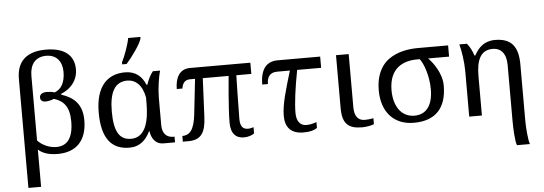

<svg xmlns="http://www.w3.org/2000/svg" viewBox="-59 -985 4004 1414"><g transform="rotate(-5 1942.5 -278.0)"><path d="M98.1 -565.9V240.2H191.9V-35.2C221.2 -7.8 267.6 9.8 335.9 9.8C469.2 9.8 551.8 -66.9 551.8 -221.2C551.8 -338.4 491.2 -393.1 398.9 -422.9V-429.2C421.9 -438.5 442.9 -450.7 460.9 -466.3C492.7 -494.1 522.9 -536.1 522.9 -600.1C522.9 -702.1 453.1 -763.2 314 -763.2C191.4 -763.2 98.1 -711.9 98.1 -565.9ZM191.9 -102.1V-580.1C191.9 -662.6 231.4 -717.8 313 -717.8C390.1 -717.8 430.2 -664.1 430.2 -588.9C430.2 -509.3 400.4 -460.9 352.1 -443.8C330.6 -450.2 306.6 -452.1 295.9 -452.1C259.3 -452.1 241.2 -438 241.2 -415C241.2 -394 256.8 -382.8 278.8 -382.8C303.7 -382.8 324.7 -389.6 341.8 -397C414.6 -374.5 455.1 -327.1 455.1 -220.2C455.1 -98.6 410.2 -42 330.1 -42C273.9 -42 221.7 -69.8 191.9 -102.1Z M1119.1 0H1203.1V-42H1194.8C1142.1 -42 1112.8 -75.7 1112.8 -134.8V-338.9C1112.8 -401.9 1126.5 -493.7 1139.2 -536.1H1085.9C1065.9 -511.2 1048.3 -476.1 1037.1 -440.9H1030.8C1004.9 -503.4 959 -545.9 880.9 -545.9C814.9 -545.9 760.3 -524.4 722.2 -479C684.1 -433.6 662.1 -363.3 662.1 -267.1C662.1 -75.7 733.9 9.8 865.7 9.8C943.4 9.8 988.8 -35.6 1019 -97.2H1022.9C1029.3 -51.3 1053.7 0 1119.1 0ZM758.8 -266.1C758.8 -410.2 799.8 -483.9 893.1 -483.9C921.9 -483.9 948.7 -473.6 970.7 -452.1C992.7 -430.2 1009.8 -396.5 1019 -348.1V-309.1C1019 -236.8 1011.2 -173.8 990.2 -127.9C968.8 -82 935.1 -54.2 882.8 -54.2C794.4 -54.2 758.8 -124 758.8 -266.1ZM865.2 -606H897.9C918.5 -628.4 945.3 -662.6 969.2 -697.8C992.7 -731.9 1011.2 -764.6 1016.1 -784.2V-795.9H926.3C917.5 -746.1 887.7 -664.6 865.2 -621.1Z M1695.8 -453.1H1806.6V-536.1H1360.8C1280.3 -536.1 1250 -469.7 1250 -390.1H1292C1296.4 -426.8 1314 -453.1 1352.5 -453.1H1390.6L1361.8 -193.8C1355.5 -134.8 1343.3 -96.7 1326.2 -73.7C1308.6 -50.3 1286.6 -42 1260.7 -42V0H1302.7C1349.6 0 1381.8 -13.7 1402.3 -41.5C1422.9 -69.3 1432.1 -111.8 1434.6 -169.9L1447.8 -453.1H1638.7C1634.3 -406.7 1630.4 -361.8 1627 -318.8C1621.1 -250.5 1615.7 -160.2 1615.7 -110.8C1615.7 -27.3 1653.3 7.8 1712.9 7.8C1742.7 7.8 1772.9 -2 1788.6 -15.1V-61C1775.4 -57.1 1763.7 -53.2 1748.5 -53.2C1721.2 -53.2 1689.9 -62 1689.9 -129.9C1689.9 -177.7 1691.4 -257.8 1692.9 -327.6Z M2145.5 -453.1H2322.8V-536.1H2008.8C1970.2 -536.1 1938 -524.4 1915.5 -497.6C1893.1 -470.2 1879.9 -428.7 1879.9 -368.2H1921.9C1921.9 -416 1939.9 -453.1 1998.5 -453.1H2091.8C2071.8 -386.7 2053.2 -325.7 2039.6 -271C2025.9 -215.8 2017.6 -166.5 2017.6 -124C2017.6 -39.6 2060.5 9.8 2150.9 9.8C2202.1 9.8 2229 1.5 2253.4 -14.2V-58.1C2230.5 -48.8 2202.6 -43 2177.7 -43C2137.7 -43 2105.5 -71.3 2105.5 -138.2C2105.5 -208.5 2119.6 -318.8 2145.5 -453.1Z M2533.7 -142.1V-536.1H2439.9V-145C2439.9 -31.2 2482.4 9.8 2585 9.8C2616.2 9.8 2654.8 2.9 2673.8 -5.9V-49.8C2652.8 -45.9 2633.8 -43 2609.9 -43C2563.5 -43 2533.7 -73.7 2533.7 -142.1Z M3210.9 -245.1C3210.9 -332.5 3151.4 -415.5 3113.8 -453.1H3268.6V-536.1H3048.8C2971.7 -536.1 2894 -522 2831.1 -478C2790.5 -449.7 2760.7 -407.7 2743.7 -350.1C2735.4 -321.3 2731 -287.6 2731 -250C2731 -88.4 2822.8 9.8 2967.8 9.8C3129.9 9.8 3210.9 -79.1 3210.9 -245.1ZM2824.7 -242.2C2824.7 -325.7 2851.6 -378.4 2890.6 -410.2C2929.7 -441.9 2981.4 -453.1 3031.7 -453.1H3051.8C3064 -437 3080.1 -406.7 3092.3 -366.7C3104.5 -326.7 3113.8 -277.8 3113.8 -225.1C3113.8 -107.4 3064.9 -42 2977.5 -42C2928.7 -42 2890.1 -63 2864.7 -98.1C2838.9 -133.3 2824.7 -183.6 2824.7 -242.2Z M3377.9 -338.9V0H3471.7V-291C3471.7 -350.1 3479.5 -397.9 3499 -431.2C3518.1 -463.9 3548.3 -481.9 3593.8 -481.9C3652.8 -481.9 3692.9 -439 3692.9 -355V58.1C3692.9 111.8 3696.8 212.4 3710 240.2H3805.7C3793.9 210.9 3786.6 116.2 3786.6 69.8V-350.1C3786.6 -485.8 3733.4 -545.9 3615.7 -545.9C3534.7 -545.9 3491.2 -499.5 3461.9 -444.8H3455.6C3444.3 -480 3429.7 -508.8 3407.7 -536.1H3351.6C3364.3 -493.7 3377.9 -401.9 3377.9 -338.9Z"/></g></svg>

Font: The Erased English
Style: Regular
Weight: 400
Designer: Monotype Design team + ligartures altered by 180 Amsterdam
Foundry: Monotype Imaging Inc.
Version: Version 1.030;Glyphs 3.1.2 (3151)